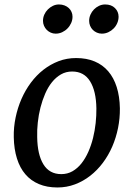

<svg xmlns="http://www.w3.org/2000/svg" viewBox="-20 -827 599 857"><path d="M434.6 -676.8Q422.9 -676.8 412.4 -681.4Q401.9 -686 394.3 -693.6Q386.7 -701.2 382.3 -711.7Q377.9 -722.2 377.9 -733.9Q377.9 -748.5 383.8 -761.7Q389.6 -774.9 399.4 -784.9Q409.2 -794.9 422.1 -801Q435.1 -807.1 449.2 -807.1Q477.1 -807.1 493.2 -791Q509.3 -774.9 509.3 -752.4Q509.3 -737.8 503.4 -724.1Q497.6 -710.4 487.3 -700Q477.1 -689.5 463.4 -683.1Q449.7 -676.8 434.6 -676.8ZM228.5 -676.8Q216.8 -676.8 206.5 -681.4Q196.3 -686 188.7 -693.6Q181.2 -701.2 176.5 -711.7Q171.9 -722.2 171.9 -733.9Q171.9 -748.5 177.7 -761.7Q183.6 -774.9 193.6 -784.9Q203.6 -794.9 216.3 -801Q229 -807.1 243.2 -807.1Q256.8 -807.1 268.1 -802.7Q279.3 -798.3 287.1 -791Q294.9 -783.7 299.3 -773.7Q303.7 -763.7 303.7 -752.4Q303.7 -737.8 297.6 -724.1Q291.5 -710.4 281.2 -700Q271 -689.5 257.3 -683.1Q243.7 -676.8 228.5 -676.8ZM41.5 -214.4Q40.5 -258.8 49.6 -302.2Q58.6 -345.7 75.7 -385Q92.8 -424.3 117.7 -457.8Q142.6 -491.2 173.8 -515.6Q205.1 -540 241.7 -554Q278.3 -567.9 319.8 -567.9Q366.7 -567.9 402.6 -552.7Q438.5 -537.6 463.1 -508.8Q487.8 -480 501 -438.2Q514.2 -396.5 515.1 -343.3Q515.6 -298.8 506.8 -255.4Q498 -211.9 481 -172.6Q463.9 -133.3 439 -100.1Q414.1 -66.9 382.8 -42.5Q351.6 -18.1 314.7 -4.2Q277.8 9.8 236.3 9.8Q189.5 9.8 153.6 -5.4Q117.7 -20.5 93.3 -49.1Q68.8 -77.6 55.7 -119.4Q42.5 -161.1 41.5 -214.4ZM253.4 -49.8Q281.2 -49.8 303.7 -62.7Q326.2 -75.7 343.8 -97.9Q361.3 -120.1 374.3 -149.4Q387.2 -178.7 395.3 -211.2Q403.3 -243.7 407 -277.6Q410.6 -311.5 410.2 -342.8Q409.2 -420.4 382.1 -464.1Q355 -507.8 302.2 -507.8Q274.4 -507.8 252 -494.9Q229.5 -481.9 211.9 -460Q194.3 -438 181.6 -408.7Q168.9 -379.4 160.6 -346.9Q152.3 -314.5 148.7 -280.5Q145 -246.6 146 -215.3Q147 -137.2 173.8 -93.5Q200.7 -49.8 253.4 -49.8Z"/></svg>

Font: Merriweather
Style: Italic
Weight: 400
Italic angle: -7°
Designer: Eben Sorkin ( eben@eyebytes.com )
Foundry: Eben Sorkin ( eben@eyebytes.com )
Version: Version 1.005; ttfautohint (v0.97) -l 13 -r 13 -G 200 -x 24 